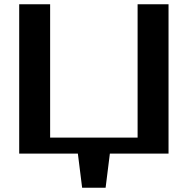

<svg xmlns="http://www.w3.org/2000/svg" viewBox="-20 -720 880 900"><path d="M70 0V-700H215V-75H625V-700H770V0ZM495 0 475 160H365L345 0Z"/></svg>

Font: Prosto One
Style: Regular
Weight: 400
Designer: Pavel Emelyanov and Jovanny lemonad
Foundry: Pavel Emelyanov and Jovanny Lemonad
Version: Version 1.001